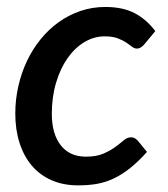

<svg xmlns="http://www.w3.org/2000/svg" viewBox="-20 -538 494 565"><path d="M412.5 -91Q387 -62.5 363.5 -43.8Q340 -25 316.2 -13.5Q292.5 -2 266.8 2.8Q241 7.5 210.5 7.5Q166 7.5 131.5 -7.8Q97 -23 73.5 -50.8Q50 -78.5 37.5 -117.5Q25 -156.5 25 -204Q25 -245 34 -284.5Q43 -324 59.5 -358.8Q76 -393.5 99.8 -422.8Q123.5 -452 153 -473Q182.5 -494 217 -505.8Q251.5 -517.5 290 -517.5Q341 -517.5 375.8 -499.5Q410.5 -481.5 437 -446.5L403 -405.5Q399 -401.5 394 -398.2Q389 -395 383 -395Q375.5 -395 368.5 -400.5Q361.5 -406 351.5 -412.8Q341.5 -419.5 326.5 -425.2Q311.5 -431 288 -431Q256.5 -431 228.2 -414Q200 -397 178.8 -366.8Q157.5 -336.5 145 -294.5Q132.5 -252.5 132.5 -203Q132.5 -144 158.8 -110.5Q185 -77 233 -77Q264 -77 284.5 -86Q305 -95 319.2 -105.5Q333.5 -116 344 -125Q354.5 -134 366 -134Q376.5 -134 385.5 -124L412.5 -91Z"/></svg>

Font: Lato SemiBold
Style: Italic
Weight: 600
Italic angle: -7°
Designer: Lukasz Dziedzic with Adam Twardoch and Botio Nikoltchev
Foundry: tyPoland Lukasz Dziedzic
Version: Version 2.015; 2015-08-06; http://www.latofonts.com/